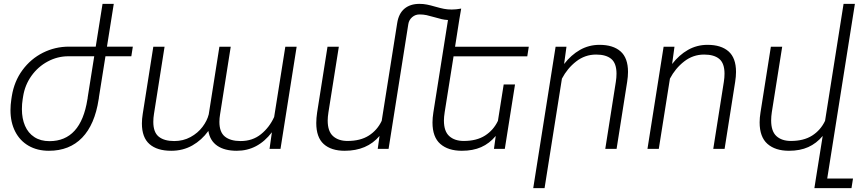

<svg xmlns="http://www.w3.org/2000/svg" viewBox="-20 -770 4489 993"><path d="M525.4 -479 491.2 -264.2H491.7L490.2 -256.3Q470.2 -125.5 404.8 -57.9Q339.4 9.8 232.9 9.8Q172.9 9.8 127.9 -16.1Q83 -42 58.6 -89.6Q34.2 -137.2 34.2 -200.2Q34.2 -227.1 38.6 -256.3L41 -272Q53.2 -349.1 96.2 -407.5Q139.2 -465.8 202.1 -497.3Q265.1 -528.8 336.4 -528.8H475.1L510.3 -750H568.4L533.2 -528.8H667L659.2 -479ZM467.3 -479H333.5Q277.3 -479 227.1 -452.1Q176.8 -425.3 142.8 -377.9Q108.9 -330.6 99.6 -271.5L97.2 -256.3Q93.3 -232.9 93.3 -205.6Q93.3 -156.7 109.4 -119.4Q125.5 -82 157.7 -61Q189.9 -40 235.8 -40Q397.9 -40 432.1 -256.3L433.6 -263.7H433.1Z M1397.9 -165 1455.6 -528.3H1514.2L1430.7 0H1374L1386.2 -85.9Q1313 9.8 1204.6 9.8Q1141.6 9.8 1103.8 -16.1Q1065.9 -42 1057.6 -92.8Q1023.4 -45.4 974.9 -17.8Q926.3 9.8 865.7 9.8Q792.5 9.8 753.2 -24.7Q713.9 -59.1 713.9 -131.3Q713.9 -154.8 718.3 -181.6L772.9 -528.3H831.1L776.4 -181.2Q772.9 -160.2 772.9 -139.6Q772.9 -85.9 801 -63.2Q829.1 -40.5 880.9 -40.5Q927.7 -40.5 965.6 -61.3Q1003.4 -82 1027.3 -113.8Q1051.3 -145.5 1059.6 -178.7L1114.7 -528.3H1173.3L1118.2 -178.7Q1114.7 -158.7 1114.7 -139.6Q1114.7 -86.4 1143.3 -63.5Q1171.9 -40.5 1224.6 -40.5Q1286.1 -40.5 1329.8 -75.9Q1373.5 -111.3 1397.9 -165Z M2279.8 -189.5Q2275.9 -164.6 2275.9 -146.5Q2275.9 -90.8 2303.7 -65.9Q2331.5 -41 2378.4 -41Q2444.8 -41 2488.5 -68.8Q2532.2 -96.7 2555.2 -145L2585 -333H2643.6L2590.8 0H2534.7L2543.9 -66.9Q2511.2 -27.8 2468.5 -9Q2425.8 9.8 2368.7 9.8Q2297.9 9.8 2257.3 -25.6Q2216.8 -61 2216.8 -136.2Q2216.8 -160.2 2221.2 -188L2296.9 -666.5Q2279.3 -667.5 2264.6 -670.9Q2250 -674.3 2226.1 -681.2Q2203.1 -688 2186 -691.7Q2168.9 -695.3 2149.4 -695.3Q2127.9 -695.3 2111.6 -681.2Q2095.2 -667 2091.8 -645.5L1989.7 0H1933.6L1942.9 -66.9Q1877.9 9.8 1762.7 9.8Q1692.9 9.8 1654.3 -24.9Q1615.7 -59.6 1615.7 -133.8Q1615.7 -158.7 1620.1 -188L1673.8 -528.3H1732.4L1678.7 -189.5Q1674.8 -164.6 1674.8 -146.5Q1674.8 -90.8 1702.6 -65.9Q1730.5 -41 1777.3 -41Q1843.8 -41 1887.5 -68.8Q1931.2 -96.7 1954.1 -145L2034.2 -650.4Q2042 -700.2 2071.8 -725.1Q2101.6 -750 2149.4 -750Q2169.9 -750 2188.2 -746.3Q2206.5 -742.7 2230 -735.8Q2257.3 -728 2275.6 -724.4Q2293.9 -720.7 2316.4 -720.7Q2339.4 -720.7 2365.2 -725.6L2356 -671.9L2333.5 -528.3H2714.8L2707 -478.5H2325.7Z M2886.2 -363.3 2796.4 203.1H2737.8L2853.5 -528.3H2909.7L2897.5 -439Q2933.6 -485.8 2979.7 -512Q3025.9 -538.1 3080.6 -538.1Q3150.9 -538.1 3189.5 -504.2Q3228 -470.2 3228 -397.9Q3228 -374.5 3223.6 -346.7L3168.9 0H3110.4L3165 -346.7Q3168.5 -368.7 3168.5 -388.7Q3168.5 -442.4 3141.6 -465.1Q3114.7 -487.8 3063 -487.8Q3005.4 -487.8 2959.7 -452.1Q2914.1 -416.5 2886.2 -363.3Z M3444.8 -363.3 3387.2 0H3328.6L3412.1 -528.3H3468.3L3456.1 -439Q3492.2 -485.8 3538.3 -512Q3584.5 -538.1 3639.2 -538.1Q3709.5 -538.1 3748 -504.2Q3786.6 -470.2 3786.6 -397.9Q3786.6 -374.5 3782.2 -346.7L3727.5 0H3668.9L3723.6 -346.7Q3727.1 -368.7 3727.1 -388.7Q3727.1 -442.4 3700.2 -465.1Q3673.3 -487.8 3621.6 -487.8Q3564 -487.8 3518.3 -452.1Q3472.7 -416.5 3444.8 -363.3Z M4258.3 153.3H4391.6L4383.8 203.1H4191.9L4199.7 153.3L4234.9 -66.9Q4202.6 -28.3 4160.2 -9.3Q4117.7 9.8 4060.5 9.8Q3989.7 9.8 3949.2 -25.9Q3908.7 -61.5 3908.7 -137.2Q3908.7 -160.2 3913.1 -188L3966.8 -528.3H4025.4L3971.7 -189.5Q3968.3 -167.5 3968.3 -147Q3968.3 -90.8 3995.8 -65.9Q4023.4 -41 4070.3 -41Q4136.7 -41 4180.4 -68.8Q4224.1 -96.7 4247.1 -145L4342.8 -750H4401.4Z"/></svg>

Font: Mardoto Light
Style: Italic
Weight: 300
Italic angle: -12°
Designer: Christian Robertson, Vahan Hovhannisyan
Foundry: Google
Version: Version 1.000